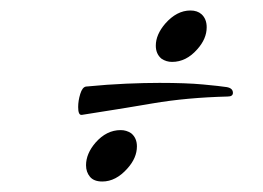

<svg xmlns="http://www.w3.org/2000/svg" viewBox="-20 -382 501 366"><path d="M308 -264Q297 -264 288 -270Q277 -279 277 -295Q277 -316 295 -337Q317 -362 343 -362Q356 -362 364 -355Q374 -346 374 -330Q374 -308 356 -288Q335 -264 308 -264ZM135 -163Q129 -163 129 -178Q129 -190 133 -203Q137 -216 144 -217Q185 -221 220.5 -222.5Q256 -224 284 -224Q335 -224 367 -221Q399 -218 412 -216Q424 -214 424 -205Q424 -198 414 -198Q336 -196 271.5 -185Q207 -174 136 -163ZM175 -36Q159 -36 151.5 -45Q144 -54 144 -67Q144 -89 162 -110Q183 -134 210 -134Q221 -134 230 -128Q241 -119 241 -103Q241 -81 223 -61Q201 -36 175 -36Z"/></svg>

Font: Arizonia
Style: Regular
Weight: 400
Designer: Robert E. Leuschke
Foundry: Robert E. Leuschke
Version: Version 1.010; ttfautohint (v1.8.4.7-5d5b)